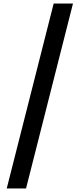

<svg xmlns="http://www.w3.org/2000/svg" viewBox="-20 -886 450 1084"><path d="M18 178H127L392 -866H283Z"/></svg>

Font: Noto Sans Malayalam UI SemiCondensed SemiBold
Style: Regular
Weight: 600
Width: 4
Designer: Jelle Bosma - Monotype Design Team
Foundry: Monotype Imaging Inc.
Version: Version 2.104